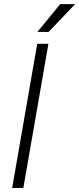

<svg xmlns="http://www.w3.org/2000/svg" viewBox="-20 -927 391 947"><path d="M95.2 0H40L163.6 -710.9H218.8ZM276.9 -906.7H350.6L219.7 -769.5H164.6Z"/></svg>

Font: MAUL Condensed Light Italic
Style: Light Italic
Weight: 300
Italic angle: -12°
Designer: MAUL
Version: Version 1.0; 2020; ttfautohint (v1.8.3)